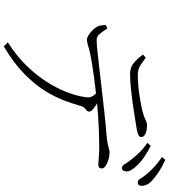

<svg xmlns="http://www.w3.org/2000/svg" viewBox="42 -894 915 1040"><g transform="rotate(90 500.0 -373.5)"><path d="M842 -629Q826 -649 805.5 -670.5Q785 -692 753 -714L770 -732Q805 -714 831.5 -695.5Q858 -677 874 -660Q892 -641 900.5 -626.5Q909 -612 908 -597Q907 -587 901.5 -581Q896 -575 887 -576Q877 -577 867.5 -593Q858 -609 842 -629ZM919 -714Q902 -734 882 -752.5Q862 -771 830 -793L845 -811Q881 -795 906.5 -778Q932 -761 950 -746Q970 -729 978 -713.5Q986 -698 986 -683Q986 -672 980.5 -666.5Q975 -661 966 -662Q954 -663 945 -679Q936 -695 919 -714ZM115 -489 134 -497Q146 -476 161.5 -457.5Q177 -439 194 -439Q215 -439 254 -443Q293 -447 345 -453Q397 -459 457 -466Q517 -473 580 -480Q643 -487 704 -492Q740 -495 759 -499Q778 -503 788 -506Q798 -509 807 -509Q823 -509 842.5 -503.5Q862 -498 877 -488.5Q892 -479 892 -467Q892 -460 888 -454Q884 -448 869 -448Q859 -448 835 -450.5Q811 -453 777 -453Q743 -453 673.5 -450.5Q604 -448 525 -440Q476 -435 422 -428Q368 -421 325.5 -414Q283 -407 266 -403Q244 -398 226.5 -392.5Q209 -387 194 -386Q185 -386 169.5 -395.5Q154 -405 140.5 -419.5Q127 -434 122 -447Q118 -455 117 -464.5Q116 -474 115 -489ZM231 64 209 42Q284 -6 336 -60Q388 -114 422 -167.5Q456 -221 474.5 -267Q493 -313 500 -346.5Q507 -380 507 -393Q507 -408 498 -421Q489 -434 467 -453L501 -461Q514 -455 533.5 -444.5Q553 -434 568.5 -421.5Q584 -409 584 -398Q584 -390 578 -385Q572 -380 565 -374Q558 -368 555 -357Q544 -319 526 -269Q508 -219 474 -163Q440 -107 381.5 -49Q323 9 231 64ZM678 -656Q650 -652 612.5 -645.5Q575 -639 534 -633.5Q493 -628 453.5 -624Q414 -620 380 -620Q346 -620 322.5 -638.5Q299 -657 275 -690L292 -705Q320 -683 339.5 -672.5Q359 -662 384 -662Q412 -662 442.5 -664.5Q473 -667 503 -672Q533 -677 560 -682Q592 -689 609 -695.5Q626 -702 636.5 -707Q647 -712 658 -712Q684 -712 703 -703.5Q722 -695 722 -681Q722 -672 712 -666Q702 -660 678 -656Z"/></g></svg>

Font: Noto Serif KR
Style: Regular
Weight: 200
Designer: Ryoko NISHIZUKA 西塚涼子 (kana & ideographs); Frank Grießhammer (Latin, Greek & Cyrillic); Wenlong ZHANG 张文龙 (bopomofo); San
Foundry: Adobe
Version: Version 2.001;hotconv 1.1.0;makeotfexe 2.6.0